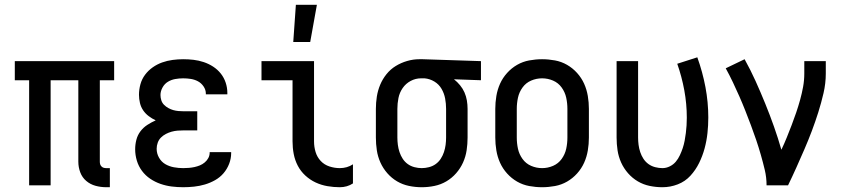

<svg xmlns="http://www.w3.org/2000/svg" viewBox="-20 -776 3540 804"><path d="M440 8H425Q402 8 380 2Q358 -4 341 -18.5Q324 -33 316 -54.5Q308 -76 308 -99V-440H192V0H102V-440H42V-520H458V-440H398V-99Q398 -93 399.5 -88Q401 -83 405 -79Q409 -75 414 -73.5Q419 -72 425 -72H440Z M747 8Q723 8 699 5Q675 2 652 -6Q629 -14 609 -27.5Q589 -41 574.5 -60.5Q560 -80 553 -103.5Q546 -127 546 -151Q546 -171 551 -190.5Q556 -210 568 -226Q580 -242 597 -253Q614 -264 632 -272Q617 -279 603 -289.5Q589 -300 579.5 -314Q570 -328 566 -345Q562 -362 562 -379Q562 -401 568 -423Q574 -445 587.5 -463Q601 -481 619.5 -494Q638 -507 659 -514.5Q680 -522 702.5 -525Q725 -528 747 -528Q769 -528 790.5 -525.5Q812 -523 833 -516Q854 -509 872.5 -497Q891 -485 904.5 -468Q918 -451 925 -430Q932 -409 932 -387V-381H842V-384Q842 -400 832.5 -414Q823 -428 809 -435.5Q795 -443 779 -445.5Q763 -448 747 -448Q730 -448 713.5 -445Q697 -442 683 -433.5Q669 -425 660.5 -409.5Q652 -394 652 -378Q652 -367 655.5 -356Q659 -345 667 -337Q675 -329 685 -323.5Q695 -318 705.5 -315Q716 -312 727.5 -311Q739 -310 750 -310H806V-230H750Q737 -230 724 -229Q711 -228 698.5 -224.5Q686 -221 674.5 -215Q663 -209 654 -200Q645 -191 640.5 -178.5Q636 -166 636 -153Q636 -133 646 -115.5Q656 -98 672.5 -88.5Q689 -79 708.5 -75.5Q728 -72 747 -72Q759 -72 771 -73Q783 -74 794.5 -76.5Q806 -79 817 -83.5Q828 -88 837.5 -96Q847 -104 852.5 -114.5Q858 -125 858 -137V-139H948V-135Q948 -112 939.5 -90Q931 -68 916 -50.5Q901 -33 880.5 -21.5Q860 -10 838 -3.5Q816 3 793 5.5Q770 8 747 8Z M1403 8Q1377 8 1351 3.5Q1325 -1 1301.5 -12Q1278 -23 1258.5 -41Q1239 -59 1227 -82Q1215 -105 1210 -131Q1205 -157 1205 -184V-440H1075V-520H1295V-184Q1295 -161 1301.5 -139.5Q1308 -118 1323 -102Q1338 -86 1359.5 -79Q1381 -72 1403 -72Q1418 -72 1432 -76Q1446 -80 1458 -88V-8Q1446 0 1432 4Q1418 8 1403 8ZM1208 -600 1219 -756H1307L1279 -600Z M1746 8Q1719 8 1692.5 2.5Q1666 -3 1643 -16.5Q1620 -30 1602 -50.5Q1584 -71 1573 -95.5Q1562 -120 1558 -146.5Q1554 -173 1554 -200V-320Q1554 -346 1558 -371.5Q1562 -397 1572 -421Q1582 -445 1598.5 -465.5Q1615 -486 1637 -499.5Q1659 -513 1684.5 -520.5Q1710 -528 1736 -528H1750L1994 -520V-440L1881 -444Q1895 -433 1906.5 -419Q1918 -405 1925 -389Q1932 -373 1935 -355.5Q1938 -338 1938 -320V-200Q1938 -173 1934 -146.5Q1930 -120 1919 -95.5Q1908 -71 1890 -50.5Q1872 -30 1849 -16.5Q1826 -3 1799.5 2.5Q1773 8 1746 8ZM1746 -72Q1761 -72 1776.5 -76Q1792 -80 1804.5 -89Q1817 -98 1825.5 -111Q1834 -124 1839 -139Q1844 -154 1846 -169.5Q1848 -185 1848 -200V-320Q1848 -342 1844 -363.5Q1840 -385 1829 -404Q1818 -423 1799 -434.5Q1780 -446 1758 -448H1743Q1720 -448 1699.5 -437Q1679 -426 1666 -407Q1653 -388 1648.5 -365.5Q1644 -343 1644 -320V-200Q1644 -185 1646 -169.5Q1648 -154 1653 -139Q1658 -124 1666.5 -111Q1675 -98 1687.5 -89Q1700 -80 1715.5 -76Q1731 -72 1746 -72Z M2250 8Q2223 8 2196 3Q2169 -2 2145.5 -15.5Q2122 -29 2103.5 -49.5Q2085 -70 2074 -94.5Q2063 -119 2058.5 -146Q2054 -173 2054 -200V-320Q2054 -347 2058.5 -374Q2063 -401 2074 -425.5Q2085 -450 2103.5 -470.5Q2122 -491 2145.5 -504.5Q2169 -518 2196 -523Q2223 -528 2250 -528Q2277 -528 2304 -523Q2331 -518 2354.5 -504.5Q2378 -491 2396.5 -470.5Q2415 -450 2426 -425.5Q2437 -401 2441.5 -374Q2446 -347 2446 -320V-200Q2446 -173 2441.5 -146Q2437 -119 2426 -94.5Q2415 -70 2396.5 -49.5Q2378 -29 2354.5 -15.5Q2331 -2 2304 3Q2277 8 2250 8ZM2250 -72Q2274 -72 2296 -81.5Q2318 -91 2332 -110.5Q2346 -130 2351 -153Q2356 -176 2356 -200V-320Q2356 -344 2351 -367Q2346 -390 2332 -409.5Q2318 -429 2296 -438.5Q2274 -448 2250 -448Q2226 -448 2204 -438.5Q2182 -429 2168 -409.5Q2154 -390 2149 -367Q2144 -344 2144 -320V-200Q2144 -176 2149 -153Q2154 -130 2168 -110.5Q2182 -91 2204 -81.5Q2226 -72 2250 -72Z M2754 8Q2727 8 2700.5 2.5Q2674 -3 2651 -16.5Q2628 -30 2610 -50.5Q2592 -71 2581 -95.5Q2570 -120 2566 -146.5Q2562 -173 2562 -200V-520H2652V-200Q2652 -185 2654 -169.5Q2656 -154 2661 -139Q2666 -124 2674.5 -111Q2683 -98 2695.5 -89Q2708 -80 2723.5 -76Q2739 -72 2754 -72Q2770 -72 2785 -79.5Q2800 -87 2810 -99Q2820 -111 2827 -126Q2834 -141 2839 -156Q2844 -171 2847 -187Q2850 -203 2852 -219Q2854 -235 2855 -251Q2856 -267 2856 -283Q2856 -341 2845.5 -398Q2835 -455 2816 -509L2900 -536Q2922 -475 2934 -411.5Q2946 -348 2946 -284Q2946 -251 2942.5 -218.5Q2939 -186 2930.5 -154.5Q2922 -123 2907.5 -93.5Q2893 -64 2871 -40Q2849 -16 2818 -4Q2787 8 2754 8Z M3190 0Q3190 -33 3182.5 -64.5Q3175 -96 3166 -127.5Q3157 -159 3146.5 -190Q3136 -221 3124.5 -251.5Q3113 -282 3101 -312.5Q3089 -343 3076 -372.5Q3063 -402 3049 -431.5Q3035 -461 3019 -490L3098 -528Q3123 -483 3144 -436.5Q3165 -390 3184.5 -342Q3204 -294 3221 -246Q3238 -198 3252 -149Q3264 -174 3274.5 -200Q3285 -226 3295 -252Q3305 -278 3314 -304.5Q3323 -331 3330.5 -358Q3338 -385 3343 -412.5Q3348 -440 3348 -468V-520H3438V-468Q3438 -427 3428.5 -386Q3419 -345 3406.5 -305.5Q3394 -266 3379.5 -227.5Q3365 -189 3348.5 -151Q3332 -113 3315 -75Q3298 -37 3280 0Z"/></svg>

Font: Iosevka Bendy Medium
Style: Regular
Weight: 500
Monospace: yes
Designer: Belleve Invis
Foundry: Belleve Invis
Version: Version 30.1.2